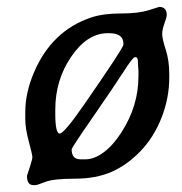

<svg xmlns="http://www.w3.org/2000/svg" viewBox="-20 -518 526 556"><path d="M140.1 -200.7V-189Q140.1 -131.3 152.8 -131.3Q165.5 -131.3 223.1 -214.4Q337.4 -379.4 337.4 -388.7V-391.6Q337.4 -421.9 295.9 -421.9H292Q232.9 -421.9 186.5 -354.2Q140.1 -286.6 140.1 -200.7ZM372.6 -352.5H370.6Q364.7 -352.5 337.9 -310.5Q311 -268.6 249.3 -179.4Q187.5 -90.3 187.5 -85.4Q187.5 -56.6 213.4 -56.6H227.5Q252.9 -56.6 280.5 -77.1Q308.1 -97.7 332 -135.3Q380.9 -211.4 380.9 -296.4V-315.4Q379.4 -327.1 379.4 -339.8Q379.4 -352.5 372.6 -352.5ZM53.2 -173.3V-191.4Q53.2 -192.4 53.2 -193.4Q53.2 -249 78.1 -307.6Q129.4 -428.7 243.7 -467.3Q278.8 -479 329.8 -479Q380.9 -479 410.6 -488.5Q440.4 -498 440.9 -498Q462.9 -498 462.9 -474.6Q462.9 -468.3 456.3 -450.4Q449.7 -432.6 449.7 -419.2Q449.7 -405.8 460 -374Q470.2 -342.3 470.2 -302.7V-293.9Q470.2 -234.4 447.8 -177.2Q425.3 -120.1 386.7 -80.1Q348.1 -40 303 -20.3Q257.8 -0.5 196 -0.5Q134.3 -0.5 111.1 8.8Q87.9 18.1 82 18.1H76.7Q58.1 18.1 58.1 -8.8Q58.1 -9.3 65.9 -32.7Q73.7 -56.2 73.7 -63.2Q73.7 -70.3 63.5 -107.9Q53.2 -145.5 53.2 -173.3Z"/></svg>

Font: Averia Libre
Style: Italic
Weight: 400
Italic angle: -7.90001°
Version: Version 1.002